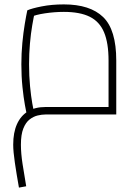

<svg xmlns="http://www.w3.org/2000/svg" viewBox="-20 -520 628 872"><path d="M66 332Q55 270 47.5 219Q40 168 40 137Q40 82 57 44Q74 6 106.5 -14Q139 -34 186 -34Q209 -34 247 -34Q285 -34 331 -34Q377 -34 423 -34Q469 -34 508 -34L473 0V-245Q473 -325 452.5 -373.5Q432 -422 387.5 -444Q343 -466 270 -466Q228 -466 184.5 -459.5Q141 -453 118 -442L138 -465Q133 -443 126.5 -405.5Q120 -368 116 -322Q112 -276 112 -228Q112 -174 116.5 -128Q121 -82 126.5 -51Q132 -20 135 -11L102 0Q99 -11 93 -44Q87 -77 82 -125Q77 -173 77 -228Q77 -278 81.5 -325Q86 -372 92.5 -411Q99 -450 104 -473Q124 -482 169.5 -491Q215 -500 270 -500Q389 -500 448.5 -442.5Q508 -385 508 -245V0Q469 0 423 0Q377 0 331.5 0Q286 0 248 0Q210 0 186 0Q170 0 151 4.5Q132 9 114.5 22.5Q97 36 86 63.5Q75 91 75 137Q75 177 82.5 225Q90 273 99 326Z"/></svg>

Font: TitilliumWeb ExtraLight
Style: Regular
Weight: 400
Designer: Mohamed Gaber, Accademia di Belle Arti di Urbino and others
Foundry: Kief Type Foundry, Accademia di Belle Arti di Urbino and others
Version: Version 3.000; ttfautohint (v1.8.2)